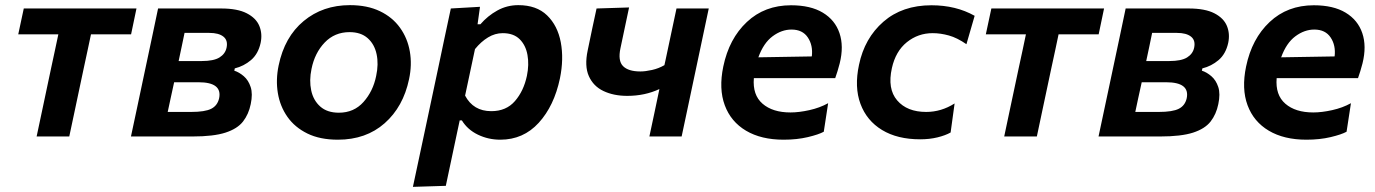

<svg xmlns="http://www.w3.org/2000/svg" viewBox="-20 -531 5350 747"><path d="M122.5 0Q134 -54.5 144.8 -105Q155.5 -155.5 168.5 -217L179 -266.5Q187.5 -306 194.2 -337.2Q201 -368.5 207 -397.5H51L72.5 -498H511L490 -397.5H334Q328 -368.5 321.2 -337.2Q314.5 -306 306 -266.5L295.5 -217Q282.5 -155.5 271.8 -105Q261 -54.5 249.5 0Z M489.5 0Q501 -54.5 511.8 -104.5Q522.5 -154.5 535.5 -216.5L546 -266Q561.5 -338 572.5 -390.8Q583.5 -443.5 595 -498H840.5Q904 -498 940.2 -479.2Q976.5 -460.5 989 -430Q1001.5 -399.5 994 -364Q984.5 -321 956.5 -297.2Q928.5 -273.5 893.5 -265L891.5 -256Q910.5 -250 928.5 -234.5Q946.5 -219 955.2 -192.5Q964 -166 955.5 -126Q947.5 -86.5 925.5 -58.2Q903.5 -30 857.2 -15Q811 0 729 0ZM698 -403Q692.5 -376.5 687.2 -351.2Q682 -326 675 -293.5H765Q811.5 -293.5 834 -307.5Q856.5 -321.5 861.5 -345.5Q867.5 -374 849.2 -388.5Q831 -403 794.5 -403ZM632.5 -95.5H723.5Q777.5 -95.5 801.8 -107.8Q826 -120 832.5 -148.5Q845.5 -211 752.5 -211H657.5Q649.5 -175 643.8 -148.2Q638 -121.5 632.5 -95.5Z M1294.5 12.5Q1225 12.5 1176 -11.5Q1127 -35.5 1098.2 -76.5Q1069.5 -117.5 1061 -169Q1052.5 -220.5 1064 -276Q1087 -387.5 1161.5 -449.2Q1236 -511 1341.5 -511Q1409 -511 1458 -487.5Q1507 -464 1536.2 -423.2Q1565.5 -382.5 1574.5 -330.8Q1583.5 -279 1571.5 -223Q1549 -115.5 1476.5 -51.5Q1404 12.5 1294.5 12.5ZM1298.5 -92.5Q1357 -92.5 1394.2 -134.2Q1431.5 -176 1443.5 -235.5Q1453.5 -281.5 1445.2 -320.2Q1437 -359 1410.5 -382.5Q1384 -406 1340 -406Q1282 -406 1243.2 -365.5Q1204.5 -325 1192 -263Q1182.5 -218 1190.8 -179.2Q1199 -140.5 1226 -116.5Q1253 -92.5 1298.5 -92.5Z M1586.5 196Q1598 142 1609.2 89.5Q1620.5 37 1633.5 -24.5L1685 -267Q1696 -319 1708.2 -377.2Q1720.5 -435.5 1734 -498L1847.5 -504.5L1838 -436.5H1849Q1877.5 -469.5 1915 -490.2Q1952.5 -511 1996.5 -511Q2067.5 -511 2108.5 -471.2Q2149.5 -431.5 2161.8 -366.5Q2174 -301.5 2158.5 -226Q2136 -119 2076 -53.2Q2016 12.5 1926.5 12.5Q1880 12.5 1839.5 -7Q1799 -26.5 1777 -62.5H1768.5L1759 -18Q1747 38.5 1736.5 88.2Q1726 138 1714.5 192ZM1891.5 -98.5Q1949.5 -98.5 1983.5 -137.8Q2017.5 -177 2030 -236Q2039 -279.5 2032.2 -317.2Q2025.5 -355 2001.8 -378.5Q1978 -402 1936 -402Q1906 -402 1878.8 -385.5Q1851.5 -369 1828 -340L1789.5 -159Q1821.5 -98.5 1891.5 -98.5Z M2506.5 0Q2516 -44 2526 -91.5Q2536 -139 2545.5 -184.5Q2489 -158 2420.5 -158Q2367.5 -158 2328 -176.8Q2288.5 -195.5 2271 -234.8Q2253.5 -274 2266.5 -335Q2276.5 -384 2284.5 -421.5Q2292.5 -459 2301 -498L2427.5 -502Q2419.5 -465 2411.8 -427.8Q2404 -390.5 2394 -343.5Q2383.5 -294.5 2404 -273.8Q2424.5 -253 2471.5 -253Q2491 -253 2516.8 -258.8Q2542.5 -264.5 2565 -277.5L2569.5 -298Q2582.5 -359.5 2592.2 -405Q2602 -450.5 2612 -498H2737.5Q2726 -444.5 2715 -391.8Q2704 -339 2688.5 -266.5L2678 -217Q2665 -155 2654.2 -104.5Q2643.5 -54 2632 0Z M3029 12.5Q2941.5 12.5 2882.5 -22.5Q2823.5 -57.5 2799.8 -121.5Q2776 -185.5 2794 -272Q2816.5 -380.5 2885.8 -445.5Q2955 -510.5 3057.5 -510.5Q3133.5 -510.5 3181.2 -481.8Q3229 -453 3246.2 -402Q3263.5 -351 3247 -284.5Q3239 -253.5 3229.5 -227H2913Q2907.5 -161.5 2946.8 -127.5Q2986 -93.5 3055.5 -93.5Q3088.5 -93.5 3129 -102.5Q3169.5 -111.5 3202 -129.5L3185 -18.5Q3165 -7.5 3122.8 2.5Q3080.5 12.5 3029 12.5ZM3059.5 -416Q3021 -416 2985.8 -389.8Q2950.5 -363.5 2930.5 -308L3138.5 -311.5Q3143.5 -354.5 3123 -385.2Q3102.5 -416 3059.5 -416Z M3560 11Q3471.5 11 3411.8 -25.2Q3352 -61.5 3327.8 -126.8Q3303.5 -192 3322 -278.5Q3343.5 -382.5 3417 -446.5Q3490.5 -510.5 3604 -510.5Q3699 -510.5 3772 -469.5L3740 -359Q3704 -384 3671.5 -393Q3639 -402 3608.5 -402Q3552 -402 3508.2 -366.8Q3464.5 -331.5 3450 -266Q3432 -185.5 3470.5 -140.5Q3509 -95.5 3583.5 -95.5Q3642 -95.5 3694 -128.5L3678.5 -15.5Q3658 -4 3627.2 3.5Q3596.5 11 3560 11Z M3887 0Q3898.5 -54.5 3909.2 -105Q3920 -155.5 3933 -217L3943.5 -266.5Q3952 -306 3958.8 -337.2Q3965.5 -368.5 3971.5 -397.5H3815.5L3837 -498H4275.5L4254.5 -397.5H4098.5Q4092.5 -368.5 4085.8 -337.2Q4079 -306 4070.5 -266.5L4060 -217Q4047 -155.5 4036.2 -105Q4025.5 -54.5 4014 0Z M4254 0Q4265.5 -54.5 4276.2 -104.5Q4287 -154.5 4300 -216.5L4310.5 -266Q4326 -338 4337 -390.8Q4348 -443.5 4359.5 -498H4605Q4668.5 -498 4704.8 -479.2Q4741 -460.5 4753.5 -430Q4766 -399.5 4758.5 -364Q4749 -321 4721 -297.2Q4693 -273.5 4658 -265L4656 -256Q4675 -250 4693 -234.5Q4711 -219 4719.8 -192.5Q4728.5 -166 4720 -126Q4712 -86.5 4690 -58.2Q4668 -30 4621.8 -15Q4575.5 0 4493.5 0ZM4462.5 -403Q4457 -376.5 4451.8 -351.2Q4446.5 -326 4439.5 -293.5H4529.5Q4576 -293.5 4598.5 -307.5Q4621 -321.5 4626 -345.5Q4632 -374 4613.8 -388.5Q4595.5 -403 4559 -403ZM4397 -95.5H4488Q4542 -95.5 4566.2 -107.8Q4590.5 -120 4597 -148.5Q4610 -211 4517 -211H4422Q4414 -175 4408.2 -148.2Q4402.5 -121.5 4397 -95.5Z M5063 12.5Q4975.5 12.5 4916.5 -22.5Q4857.5 -57.5 4833.8 -121.5Q4810 -185.5 4828 -272Q4850.5 -380.5 4919.8 -445.5Q4989 -510.5 5091.5 -510.5Q5167.5 -510.5 5215.2 -481.8Q5263 -453 5280.2 -402Q5297.5 -351 5281 -284.5Q5273 -253.5 5263.5 -227H4947Q4941.5 -161.5 4980.8 -127.5Q5020 -93.5 5089.5 -93.5Q5122.5 -93.5 5163 -102.5Q5203.5 -111.5 5236 -129.5L5219 -18.5Q5199 -7.5 5156.8 2.5Q5114.5 12.5 5063 12.5ZM5093.5 -416Q5055 -416 5019.8 -389.8Q4984.5 -363.5 4964.5 -308L5172.5 -311.5Q5177.5 -354.5 5157 -385.2Q5136.5 -416 5093.5 -416Z"/></svg>

Font: Commissioner SemiBold
Style: Italic
Weight: 600
Italic angle: -12°
Designer: Kostas Bartsokas
Foundry: Kostas Bartsokas
Version: Version 1.000; ttfautohint (v1.8.3)